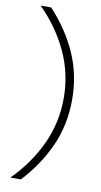

<svg xmlns="http://www.w3.org/2000/svg" viewBox="-97 -809 512 970"><g transform="rotate(10 158.5 -324.0)"><path d="M30 117Q122 25 174 -86.5Q226 -198 226 -324Q226 -450 174 -561.5Q122 -673 30 -765H84Q172 -670 220.5 -561Q269 -452 269 -324Q269 -196 220.5 -87Q172 22 84 117Z"/></g></svg>

Font: Gmarket Sans TTF Light
Style: Regular
Weight: 300
Designer: Creative Director : Sungho Lee; Art Director : Kiwoong Choi; Project Manager : Sori Yang, Jongwook Yoon; Font Designer :
Foundry: Sandoll Inc.
Version: Version 1.000;hotconv 1.0.109;makeotfexe 2.5.65596